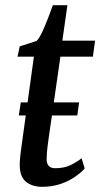

<svg xmlns="http://www.w3.org/2000/svg" viewBox="-20 -709 386 739"><path d="M52.5 -264.5 60 -315H284.5L277.5 -264.5ZM167 -175.5Q164.5 -158 163 -145Q161.5 -132 160.5 -120.2Q159.5 -108.5 159.5 -95.5Q159.5 -79.5 167.8 -70.5Q176 -61.5 192 -61.5Q228 -61.5 253.2 -74.2Q278.5 -87 294 -100L306 -60.5Q294 -46.5 271 -30Q248 -13.5 215.5 -1.8Q183 10 142 10Q104 10 80 -9.5Q56 -29 56 -73.5Q56 -79 56.2 -86Q56.5 -93 57.5 -102.8Q58.5 -112.5 60 -125.2Q61.5 -138 64 -155L110.5 -491H47.5L56 -530.5L121 -551.5Q132 -563 143.2 -587.5Q154.5 -612 165.2 -640Q176 -668 183.5 -689H239.5L220 -552.5H346L337.5 -491H212.5Z"/></svg>

Font: Merriweather 24pt
Style: Italic
Weight: 400
Italic angle: -7.8°
Designer: Eben Sorkin
Foundry: Eben Sorkin
Version: Version 2.101